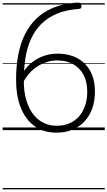

<svg xmlns="http://www.w3.org/2000/svg" viewBox="-20 -980 809 1446"><path d="M405 19Q307 19 239 -31Q171 -81 136 -170.5Q101 -260 101 -380Q101 -477 116.5 -562Q132 -647 165.5 -716.5Q199 -786 252 -838Q305 -890 380 -921Q455 -952 553 -960Q576 -961 584 -957.5Q592 -954 593 -940Q594 -928 591 -921Q588 -914 575 -913Q478 -906 408 -876.5Q338 -847 290 -798.5Q242 -750 213 -685.5Q184 -621 171.5 -543Q159 -465 159 -375Q159 -290 178 -226Q197 -162 230.5 -119Q264 -76 308.5 -54.5Q353 -33 405 -33Q460 -33 502.5 -51Q545 -69 575 -103Q605 -137 621 -184.5Q637 -232 637 -290Q637 -363 609.5 -415.5Q582 -468 531 -496.5Q480 -525 411 -525Q374 -525 339 -515Q304 -505 273 -487Q242 -469 216.5 -444.5Q191 -420 172 -390Q153 -360 143 -326L128 -378Q142 -421 169.5 -457.5Q197 -494 235 -520.5Q273 -547 318 -561.5Q363 -576 412 -576Q478 -576 530 -556.5Q582 -537 619 -500Q656 -463 675.5 -410Q695 -357 695 -291Q695 -221 675 -164Q655 -107 617 -66Q579 -25 525.5 -3Q472 19 405 19ZM0 436H769V446H0ZM0 -20H769V0H0ZM0 -505H769V-500H0ZM0 -956H769V-946H0Z"/></svg>

Font: Playwrite HU Guides
Style: Regular
Weight: 400
Designer: Veronika Burian, José Scaglione
Foundry: TypeTogether
Version: Version 1.003